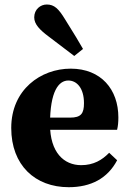

<svg xmlns="http://www.w3.org/2000/svg" viewBox="-20 -796 561 832"><path d="M277.8 15.2C374.6 15.2 446.5 -23.3 487.6 -101.6L453 -134C422.8 -102.8 385.7 -80.3 331.8 -80.3C257 -80.3 196.7 -135.3 196.7 -257.3C196.7 -401.7 234.6 -447.1 276.2 -447.1C312.5 -447.1 343.9 -414.5 343.9 -348.9C343.9 -304.3 331.5 -286.3 283.5 -286.3H96V-233.5H487.4C491.4 -250.1 492.9 -265.8 492.9 -287.3C492.9 -408.3 418.1 -498.5 286.3 -498.5C157.2 -498.5 28.7 -408.1 28.7 -241.4C28.7 -80 132.3 15.2 277.8 15.2ZM339.7 -583.9C322.3 -615.1 303.4 -645.5 260.8 -714.1C233.9 -757.8 215.5 -776.5 182.6 -776.5C155.7 -776.5 128.3 -755.8 128.3 -720.7C128.3 -691.1 152 -666.7 191.3 -637.4C250.1 -593.2 275.6 -573.1 301.8 -553.4L339.7 -583.9Z"/></svg>

Font: Source Serif Variable
Style: Regular
Weight: 389
Designer: Frank Grießhammer
Foundry: Adobe Systems Incorporated
Version: Version 3.001;hotconv 1.0.111;makeotfexe 2.5.65597